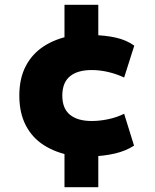

<svg xmlns="http://www.w3.org/2000/svg" viewBox="-20 -660 640 795"><path d="M247 115V-60L275 -16Q210 -28 161.5 -59Q113 -90 86.5 -141.5Q60 -193 60 -264Q60 -335 86.5 -386Q113 -437 161.5 -468.5Q210 -500 275 -512L247 -467V-640H387V-478L360 -515Q417 -514 460.5 -504Q504 -494 536 -471L494 -339Q462 -354 427.5 -362Q393 -370 360 -370Q301 -370 269.5 -344Q238 -318 238 -264Q238 -211 269.5 -185Q301 -159 360 -159Q393 -159 428.5 -166.5Q464 -174 494 -189L535 -57Q501 -35 456.5 -24.5Q412 -14 355 -12L387 -50V115Z"/></svg>

Font: Nunito Sans 7pt Black
Style: Regular
Weight: 900
Designer: Vernon Adams
Foundry: Vernon Adams
Version: Version 3.101;gftools[0.9.27]